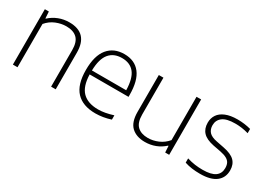

<svg xmlns="http://www.w3.org/2000/svg" viewBox="-21 -1080 2213 1623"><g transform="rotate(30 1085.0 -269.0)"><path d="M89 -540.5H128L132 -475.5H136Q174 -511 222.8 -529.8Q271.5 -548.5 325 -548.5Q507 -548.5 507 -357V0H462V-356.5Q462 -436 425.5 -471.2Q389 -506.5 320 -506.5Q270.5 -506.5 220.5 -486.2Q170.5 -466 134 -422.5V0H89Z M1072 -252.5H692.5Q695.5 -137 748.2 -84.2Q801 -31.5 901.5 -31.5Q964.5 -31.5 1046.5 -57.5V-15.5Q970 9 898 9Q774.5 9 710.2 -59Q646 -127 646 -270.5Q646 -409 703.2 -478.8Q760.5 -548.5 862.5 -548.5Q964 -548.5 1018 -479.2Q1072 -410 1072 -270ZM692.5 -291H1027Q1024.5 -405 983 -457.2Q941.5 -509.5 862 -509.5Q782 -509.5 738.5 -457Q695 -404.5 692.5 -291Z M1201.5 -180.5V-540.5H1246.5V-181.5Q1246.5 -102.5 1283.2 -67.8Q1320 -33 1386 -33Q1435.5 -33 1484.8 -54Q1534 -75 1569.5 -117.5V-540.5H1614.5V0H1575.5L1572 -62.5H1567.5Q1530 -27.5 1482 -9.2Q1434 9 1381 9Q1297 9 1249.2 -36.2Q1201.5 -81.5 1201.5 -180.5Z M1768.5 -12.5V-54Q1810 -41.5 1846 -36.5Q1882 -31.5 1921.5 -31.5Q2004.5 -31.5 2043 -59Q2081.5 -86.5 2081.5 -139Q2081.5 -168.5 2071.5 -188Q2061.5 -207.5 2038.8 -220.2Q2016 -233 1976.5 -241L1900.5 -255.5Q1826.5 -270.5 1793.5 -305.8Q1760.5 -341 1760.5 -399Q1760.5 -443 1782.8 -476.5Q1805 -510 1851.2 -529.2Q1897.5 -548.5 1967 -548.5Q2034.5 -548.5 2097.5 -531.5V-490Q2061.5 -500 2031.2 -504.2Q2001 -508.5 1967.5 -508.5Q1883.5 -508.5 1845 -479.2Q1806.5 -450 1806.5 -400.5Q1806.5 -360.5 1829.2 -335Q1852 -309.5 1907 -299L1983 -284Q2059.5 -269 2093.2 -235Q2127 -201 2127 -143Q2127 -71.5 2074.8 -31.2Q2022.5 9 1919.5 9Q1877 9 1840.2 4Q1803.5 -1 1768.5 -12.5Z"/></g></svg>

Font: Encode Sans Semi Expanded ExLight
Style: Regular
Weight: 275
Width: 6
Designer: Multiple Designers
Foundry: Impallari Type
Version: Version 2.000